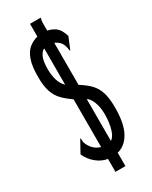

<svg xmlns="http://www.w3.org/2000/svg" viewBox="-185 -694 620 784"><g transform="rotate(-30 125.0 -302.0)"><path d="M110 47V-14Q83 -18 59 -37.5Q35 -57 22 -86L54 -144Q56 -141 56 -134Q56 -127 57 -123Q62 -106 75.5 -91Q89 -76 110 -70V-295Q84 -313 66 -331.5Q48 -350 39 -377Q30 -404 30 -446Q30 -497 40.5 -526.5Q51 -556 69 -570.5Q87 -585 110 -591V-651H160V-648Q160 -646 158.5 -641.5Q157 -637 157 -630V-592Q180 -587 195.5 -574.5Q211 -562 221 -530L198 -474Q195 -476 194.5 -483Q194 -490 192 -495Q188 -511 178 -520.5Q168 -530 157 -534V-336Q186 -318 204 -299.5Q222 -281 231 -254Q240 -227 240 -181Q240 -107 218 -66.5Q196 -26 157 -16V47ZM110 -364V-535Q99 -531 89.5 -512.5Q80 -494 80 -454Q80 -426 87 -402.5Q94 -379 110 -364ZM157 -72Q173 -81 181.5 -111.5Q190 -142 190 -177Q190 -213 180 -237.5Q170 -262 157 -269Z"/></g></svg>

Font: Inconsolata UltraCondensed
Style: Regular
Weight: 400
Width: 1
Monospace: yes
Designer: Raph Levien, Cyreal, Brenton Simpson
Foundry: Raph Levien, Cyreal, Google
Version: Version 3.000; ttfautohint (v1.8.2.53-6de2)